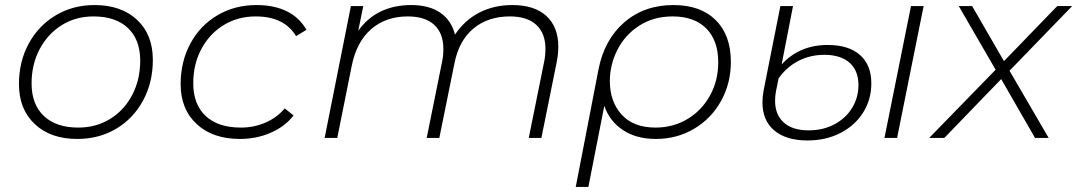

<svg xmlns="http://www.w3.org/2000/svg" viewBox="-20 -546 4264 760"><path d="M55 -213Q55 -302 93.5 -373Q132 -444 200 -485Q268 -526 354 -526Q460 -526 522.5 -467.5Q585 -409 585 -309Q585 -220 546.5 -148.5Q508 -77 440 -36.5Q372 4 286 4Q180 4 117.5 -55Q55 -114 55 -213ZM535 -306Q535 -389 486.5 -435Q438 -481 350 -481Q280 -481 224.5 -446.5Q169 -412 137 -351.5Q105 -291 105 -216Q105 -133 153.5 -87Q202 -41 290 -41Q360 -41 415.5 -75Q471 -109 503 -169.5Q535 -230 535 -306Z M695 -213Q695 -302 733.5 -373.5Q772 -445 840.5 -485.5Q909 -526 995 -526Q1065 -526 1115 -501.5Q1165 -477 1193 -428L1152 -403Q1105 -481 992 -481Q921 -481 865 -446.5Q809 -412 777 -352Q745 -292 745 -216Q745 -133 794 -87Q843 -41 934 -41Q986 -41 1031.5 -61Q1077 -81 1107 -117L1142 -89Q1108 -45 1051.5 -20.5Q995 4 930 4Q822 4 758.5 -55Q695 -114 695 -213Z M2190 -361Q2190 -334 2184 -302L2123 0H2073L2134 -302Q2139 -325 2139 -353Q2139 -414 2103 -447.5Q2067 -481 1998 -481Q1912 -481 1854.5 -433.5Q1797 -386 1779 -296L1719 0H1669L1730 -302Q1735 -325 1735 -353Q1735 -414 1699 -447.5Q1663 -481 1594 -481Q1507 -481 1449 -430.5Q1391 -380 1372 -284L1315 0H1265L1369 -522H1418L1398 -424Q1435 -476 1488 -501Q1541 -526 1607 -526Q1679 -526 1723 -495.5Q1767 -465 1781 -409Q1820 -467 1878 -496.5Q1936 -526 2008 -526Q2096 -526 2143 -482.5Q2190 -439 2190 -361Z M2873 -301Q2873 -216 2834 -146Q2795 -76 2727 -36Q2659 4 2576 4Q2499 4 2446 -31Q2393 -66 2372 -127L2309 194H2259L2349 -271Q2372 -389 2451 -457.5Q2530 -526 2646 -526Q2753 -526 2813 -466.5Q2873 -407 2873 -301ZM2823 -299Q2823 -386 2775.5 -433.5Q2728 -481 2643 -481Q2567 -481 2510.5 -444.5Q2454 -408 2424 -349Q2394 -290 2394 -225Q2394 -144 2440.5 -92.5Q2487 -41 2575 -41Q2645 -41 2701.5 -75Q2758 -109 2790.5 -168Q2823 -227 2823 -299Z M2998 -141Q2998 -162 3003 -190L3069 -522H3119L3074 -291Q3145 -368 3256 -368Q3339 -368 3384 -328.5Q3429 -289 3429 -216Q3429 -152 3396.5 -100.5Q3364 -49 3306.5 -19.5Q3249 10 3176 10Q3092 10 3045 -29.5Q2998 -69 2998 -141ZM3586 -522H3636L3531 0H3481ZM3378 -209Q3378 -267 3342.5 -298Q3307 -329 3243 -329Q3187 -329 3140.5 -305Q3094 -281 3062 -236L3052 -187Q3048 -168 3048 -147Q3048 -92 3082.5 -61Q3117 -30 3181 -30Q3238 -30 3283 -54Q3328 -78 3353 -119Q3378 -160 3378 -209Z M3976 -266 4131 0H4077L3943 -233L3718 0H3658L3921 -270L3775 -522H3828L3954 -304L4165 -522H4224Z"/></svg>

Font: Montserrat Alternates Light
Style: Italic
Weight: 300
Italic angle: -11.3°
Designer: Julieta Ulanovsky
Foundry: Julieta Ulanovsky
Version: Version 7.200